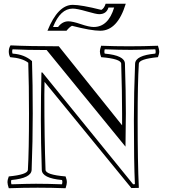

<svg xmlns="http://www.w3.org/2000/svg" viewBox="-20 -981 924 1025"><path d="M631.8 -312V-376Q631.8 -488.8 627 -641.1Q626 -667 520 -675.8Q513.2 -692.9 513.2 -707Q513.2 -715.8 520 -736.8Q594.2 -733.9 669.2 -733.9Q744.1 -733.9 823.2 -736.8Q830.1 -715.8 830.1 -707Q830.1 -692.9 823.2 -675.8Q722.2 -666 721.2 -641.1Q714.8 -538.1 714.8 -339.8Q714.8 -116.2 721.2 22L681.2 22.9L217.8 -543.9Q217.8 -535.2 217.3 -512Q216.8 -488.8 216.8 -476.1Q216.8 -240.2 223.1 -74.2Q224.1 -47.9 330.1 -39.1Q336.9 -22 336.9 -7.8Q336.9 2.9 330.1 23.9Q254.9 21 181.2 21Q106 21 26.9 23.9Q20 2.9 20 -7.8Q20 -22 26.9 -39.1Q127.9 -48.8 128.9 -74.2Q134.8 -176.8 134.8 -375Q134.8 -526.9 130.9 -646Q99.1 -670.9 34.2 -675.8Q26.9 -689 26.9 -706.1Q26.9 -724.1 36.1 -738.8Q138.2 -733.9 293.9 -733.9ZM694.8 -339.8Q694.8 -487.8 701.2 -641.1Q703.1 -685.1 809.1 -694.8Q813 -703.1 809.1 -717.8Q716.8 -714.8 678.2 -714.8Q617.2 -714.8 539.1 -717.8Q535.2 -703.1 539.1 -694.8Q646 -685.1 647 -641.1Q651.9 -488.8 651.9 -376Q651.9 -310.1 649.9 -198.2L229 -713.9Q119.1 -713.9 46.9 -717.8Q43 -706.1 46.9 -694.8Q109.9 -690.9 150.9 -654.8Q154.8 -536.1 154.8 -375Q154.8 -227.1 148.9 -74.2Q147 -29.8 41 -20Q37.1 -12.2 41 2.9Q132.8 0 171.9 0Q232.9 0 311 2.9Q314.9 -12.2 311 -20Q204.1 -29.8 203.1 -74.2Q198.2 -226.1 198.2 -338.9Q198.2 -467.8 201.2 -594.2H206.1L690.9 2.9L700.2 2Q694.8 -112.8 694.8 -339.8ZM589.4 -940.9H559.1Q548.3 -905.3 509.3 -905.3Q494.1 -905.3 442.6 -920.2Q391.1 -935.1 368.2 -935.1Q302.2 -935.1 263.2 -836.9H290Q313 -867.2 345.2 -867.2Q367.2 -867.2 411.6 -852.1Q456.1 -836.9 480 -836.9Q558.1 -836.9 589.4 -940.9ZM543.9 -960.9H651.4Q607.4 -816.9 515.1 -816.9Q466.3 -816.9 364.3 -843.3Q351.1 -836.9 335 -816.9H233.4Q289.1 -955.1 368.2 -955.1Q414.1 -955.1 521 -928.2Q536.1 -936 543.9 -960.9Z"/></svg>

Font: Jacques Francois Shadow
Style: Regular
Weight: 400
Designer: Alexei Vanyashin, Nikita Kanarev (i@xarsok.ru)
Foundry: Cyreal (www.cyreal.org)
Version: Version 1.003